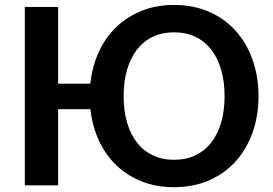

<svg xmlns="http://www.w3.org/2000/svg" viewBox="-20 -751 1106 778"><path d="M215.5 -412H346Q353.5 -481.5 380.2 -540.2Q407 -599 451 -641.2Q495 -683.5 554.2 -707.2Q613.5 -731 685.5 -731Q764 -731 827.2 -703.2Q890.5 -675.5 935 -626Q979.5 -576.5 1003.5 -508.8Q1027.5 -441 1027.5 -361.5Q1027.5 -282 1003.5 -214.2Q979.5 -146.5 935 -97.2Q890.5 -48 827.2 -20.2Q764 7.5 685.5 7.5Q613.5 7.5 554.5 -15.8Q495.5 -39 451.8 -81Q408 -123 381 -181Q354 -239 346.5 -308.5H215.5V0H80.5V-723H215.5ZM685.5 -103.5Q733.5 -103.5 771.5 -121.5Q809.5 -139.5 835.8 -173Q862 -206.5 876 -254.2Q890 -302 890 -361.5Q890 -421 876 -468.8Q862 -516.5 835.8 -550.2Q809.5 -584 771.5 -602Q733.5 -620 685.5 -620Q637.5 -620 599.5 -602Q561.5 -584 535.2 -550.2Q509 -516.5 495 -468.8Q481 -421 481 -361.5Q481 -302 495 -254.2Q509 -206.5 535.2 -173Q561.5 -139.5 599.5 -121.5Q637.5 -103.5 685.5 -103.5Z"/></svg>

Font: Lato
Style: Bold
Weight: 700
Designer: Lukasz Dziedzic
Foundry: tyPoland Lukasz Dziedzic
Version: Version 2.007; 2014-02-27